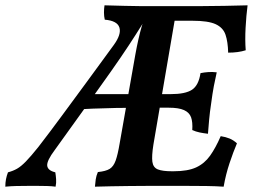

<svg xmlns="http://www.w3.org/2000/svg" viewBox="-50 -699 951 722"><path d="M258 -345H496L489 -294Q433 -294 385.5 -293Q338 -292 299 -290.5Q260 -289 225 -286ZM704 -424Q719 -427 734 -428Q749 -429 765 -427Q759 -401 754 -374.5Q749 -348 744 -310Q739 -277 736.5 -249.5Q734 -222 732 -196Q715 -198 700.5 -201Q686 -204 673 -210Q675 -240 668.5 -258Q662 -276 642 -285Q622 -294 585 -294H529L538 -345H591Q647 -345 672 -361.5Q697 -378 704 -424ZM881 -679Q876 -641 873.5 -594.5Q871 -548 874 -510Q846 -501 808 -501Q807 -542 798 -568.5Q789 -595 761 -608Q733 -621 673 -621H579L612 -676Q663 -676 707.5 -676Q752 -676 795 -677Q838 -678 881 -679ZM780 -187Q799 -184 813.5 -178Q828 -172 841 -160Q827 -127 813 -85Q799 -43 791 3Q762 1 726.5 0.5Q691 0 652.5 0Q614 0 575 0L596 -55H603Q656 -55 687.5 -69.5Q719 -84 740 -113.5Q761 -143 780 -187ZM509 -676H616L527 -156Q520 -112 523 -90.5Q526 -69 543.5 -62Q561 -55 596 -55L575 0Q542 0 506.5 0Q471 0 436 0.5Q401 1 368 1.5Q335 2 307 3Q308 -11 310 -24.5Q312 -38 318 -52Q348 -55 362.5 -64Q377 -73 385 -95.5Q393 -118 400 -160L459 -494Q470 -555 483 -600Q496 -645 509 -676ZM378 -530Q407 -570 399 -595.5Q391 -621 344 -625Q341 -638 341 -652Q341 -666 343 -679Q387 -678 419 -677Q451 -676 476.5 -676Q502 -676 525 -676Q505 -640 483 -604.5Q461 -569 433 -526.5Q405 -484 367 -430Q329 -376 277 -303.5Q225 -231 156 -135Q126 -95 127.5 -76.5Q129 -58 158 -51Q160 -39 161 -25Q162 -11 159 3Q145 1 127.5 0.5Q110 0 92 0Q74 0 57 0Q32 0 11 0.5Q-10 1 -30 3Q-30 -12 -27.5 -25Q-25 -38 -20 -51Q-1 -56 14 -64.5Q29 -73 47.5 -92Q66 -111 94 -146Q138 -203 182.5 -263.5Q227 -324 276 -390.5Q325 -457 378 -530Z"/></svg>

Font: Vollkorn SemiBold
Style: Italic
Weight: 600
Italic angle: -11°
Designer: Friedrich Althausen
Foundry: Friedrich Althausen
Version: Version 5.000